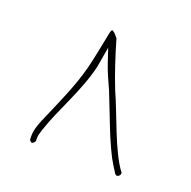

<svg xmlns="http://www.w3.org/2000/svg" viewBox="-76 -721 504 507"><g transform="rotate(20 176.0 -467.5)"><path d="M53 -302C53 -299 57 -294 61 -294C63 -294 69 -300 69 -302V-311C69 -317 71 -324 74 -334C97 -403 136 -466 154 -541L164 -599L177 -560C185 -536 194 -518 205 -493C222 -451 230 -428 250 -379C271 -331 275 -324 295 -293C301 -283 313 -294 310 -301C275 -346 245 -445 220 -499C203 -542 189 -585 176 -630L169 -638C164 -644 159 -646 158 -646C158 -646 156 -645 154 -637C149 -610 144 -588 138 -558C124 -489 96 -431 72 -374C63 -354 53 -331 53 -312ZM105 -409V-410Z"/></g></svg>

Font: Stray Cat
Style: ExLtExt
Weight: 200
Version: Version 1.0